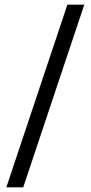

<svg xmlns="http://www.w3.org/2000/svg" viewBox="-20 -716 386 818"><path d="M7 82 267 -696H339L79 82Z"/></svg>

Font: Bricolage Grotesque 10pt Light
Style: Regular
Weight: 300
Designer: Mathieu Triay
Foundry: Atelier Triay
Version: Version 1.000; ttfautohint (v1.8.4.7-5d5b);gftools[0.9.32]